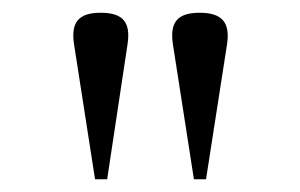

<svg xmlns="http://www.w3.org/2000/svg" viewBox="-20 -717 470 301"><path d="M251 -648 284 -436H303L336 -648C341 -682 328 -697 293 -697C258 -697 246 -682 251 -648ZM96 -648 129 -436H148L180 -648C185 -682 173 -697 138 -697C103 -697 91 -682 96 -648Z"/></svg>

Font: erewhon
Style: Regular
Weight: 400
Version: Version 1.0.0